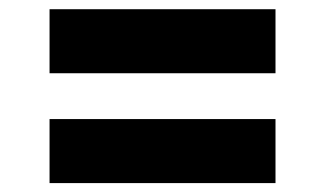

<svg xmlns="http://www.w3.org/2000/svg" viewBox="-20 -507 723 427"><path d="M90.2 -99.8V-242.2H592.7V-99.8ZM90.2 -344.1V-486.5H592.7V-344.1Z"/></svg>

Font: Inter UI Extra Bold
Style: Regular
Weight: 800
Designer: Rasmus Andersson
Foundry: rsms
Version: 3.2;8d6f07862